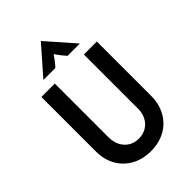

<svg xmlns="http://www.w3.org/2000/svg" viewBox="-249 -944 1054 1054"><g transform="rotate(-45 278.0 -416.5)"><path d="M277.8 11.1Q215.3 11.1 166.7 -15.3Q118.1 -41.7 90.3 -89.9Q62.5 -138.2 62.5 -203.5V-625H166.7V-208.3Q166.7 -170.8 181.2 -143.1Q195.8 -115.3 221.2 -100Q246.5 -84.7 279.2 -84.7Q312.5 -84.7 337.8 -99.7Q363.2 -114.6 377.8 -141.7Q392.4 -168.8 392.4 -204.9V-625H493.1V-206.2Q493.1 -140.3 465.6 -91.3Q438.2 -42.4 389.6 -15.6Q341 11.1 277.8 11.1ZM136.1 -683.3 277.1 -843.8H278.5L419.4 -683.3H323.6Q311.1 -697.2 300.3 -711.1Q289.6 -725 276.4 -743.8Q263.9 -725 253.1 -711.1Q242.4 -697.2 229.2 -683.3Z"/></g></svg>

Font: Afacad Flux Medium
Style: Regular
Weight: 500
Designer: Kristian Moeller
Foundry: Dicotype
Version: Version 1.100